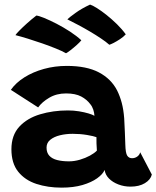

<svg xmlns="http://www.w3.org/2000/svg" viewBox="-20 -830 698 858"><path d="M255 8.5Q193.5 8.5 142.5 -8.2Q91.5 -25 61.2 -62.8Q31 -100.5 31 -163Q31 -225.5 66.2 -263.8Q101.5 -302 159.2 -319.2Q217 -336.5 283.5 -336.5Q309.5 -336.5 333.5 -332.5Q357.5 -328.5 375.8 -323Q394 -317.5 402 -312.5Q401.5 -325.5 396.8 -340Q392 -354.5 383.5 -364.5Q368.5 -385 342.8 -398.8Q317 -412.5 275 -412.5Q232.5 -412.5 200 -393.2Q167.5 -374 150.5 -350L28.5 -428.5Q51 -460.5 89.2 -484.5Q127.5 -508.5 176.2 -522Q225 -535.5 278.5 -535.5Q367 -535.5 422 -506.5Q477 -477.5 503.5 -425.5Q516 -400.5 524 -370.5Q532 -340.5 535 -301.5Q537 -268 538 -239Q539 -210 540 -184Q541 -146 548.5 -134.5Q556 -123 570 -123Q583 -123 593.2 -130.2Q603.5 -137.5 606.5 -149.5L658.5 -50Q653 -27 627.5 -11.5Q602 4 563 4Q534.5 4 509 -5.8Q483.5 -15.5 467 -32.2Q450.5 -49 447.5 -70.5Q439.5 -51.5 414 -33.2Q388.5 -15 348.5 -3.2Q308.5 8.5 255 8.5ZM288.5 -109Q312 -109 336.8 -116.2Q361.5 -123.5 381.8 -134.5Q402 -145.5 413 -157Q412 -172.5 411.2 -189Q410.5 -205.5 411 -217Q400 -221.5 369.2 -226.8Q338.5 -232 305 -232Q274.5 -232 248 -225.5Q221.5 -219 204.8 -205.5Q188 -192 188 -170.5Q188 -147.5 200.5 -134Q213 -120.5 235.5 -114.8Q258 -109 288.5 -109ZM142.5 -760.5Q153.5 -759.5 178 -749.5Q202.5 -739.5 233 -723.8Q263.5 -708 293 -688.8Q322.5 -669.5 343.5 -650Q337 -641.5 322.8 -628.8Q308.5 -616 294.5 -605.2Q280.5 -594.5 275 -592Q258.5 -601.5 230.2 -613Q202 -624.5 169 -636Q136 -647.5 104.5 -657.2Q73 -667 49 -673Q52.5 -679 66.8 -693.5Q81 -708 101 -726Q121 -744 142.5 -760.5ZM382.5 -809.5Q393 -806.5 413 -794Q433 -781.5 456.5 -762.8Q480 -744 502.8 -721.8Q525.5 -699.5 542 -676.5Q531.5 -665 516.2 -655Q501 -645 487.8 -638.2Q474.5 -631.5 468.5 -630Q454 -643 431.2 -658.2Q408.5 -673.5 382.2 -689Q356 -704.5 329.5 -718.5Q303 -732.5 281 -743.5Q288.5 -751.5 317 -772Q345.5 -792.5 382.5 -809.5Z"/></svg>

Font: Grandstander Thin
Style: Bold
Weight: 700
Version: Version 1.200